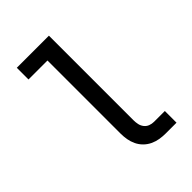

<svg xmlns="http://www.w3.org/2000/svg" viewBox="-215 -832 930 930"><g transform="rotate(-45 250.0 -367.5)"><path d="M360 0Q339 0 318.5 -3.5Q298 -7 279 -16Q260 -25 245 -40Q230 -55 221 -74Q212 -93 208.5 -113.5Q205 -134 205 -155V-655H75V-735H295V-155Q295 -141 298 -127Q301 -113 310 -101.5Q319 -90 332.5 -85Q346 -80 360 -80H434V0Z"/></g></svg>

Font: Iosevka SS18 Medium
Style: Regular
Weight: 500
Monospace: yes
Designer: Belleve Invis
Foundry: Belleve Invis
Version: Version 25.1.1; ttfautohint (v1.8.4)